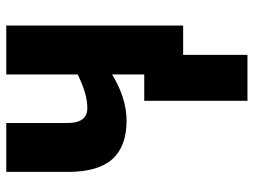

<svg xmlns="http://www.w3.org/2000/svg" viewBox="-116 -474 790 597"><g transform="rotate(-90 278.5 -175.0)"><path d="M498 -550V0H407V200H264V-121H346V-221Q312 -200 275.5 -188Q239 -176 202 -176Q122 -176 82.5 -220.5Q43 -265 43 -358V-550H195V-360Q195 -298 241 -298Q265 -298 291.5 -306Q318 -314 346 -328V-550Z"/></g></svg>

Font: Noto Sans Condensed ExtraBold
Style: Regular
Weight: 800
Width: 3
Designer: Monotype Design Team
Foundry: Monotype Imaging Inc.
Version: Version 2.013; ttfautohint (v1.8.4.7-5d5b)